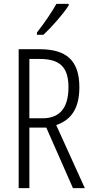

<svg xmlns="http://www.w3.org/2000/svg" viewBox="-20 -967 473 987"><path d="M333 -939V-947H270C242 -898 211 -853 170 -800V-788H203C243 -825 304 -893 333 -939ZM184 -714H76V0H131V-311H218L355 0H416L269 -324C351 -352 388 -416 388 -519C388 -658 319 -714 184 -714ZM183 -664C289 -664 332 -621 332 -518C332 -407 282 -359 200 -359H131V-664Z"/></svg>

Font: Noto Sans Georgian ExtraCondensed Light
Style: Regular
Weight: 300
Width: 2
Designer: Monotype Design Team, Akaki Razmadze
Foundry: Google LLC
Version: Version 2.005